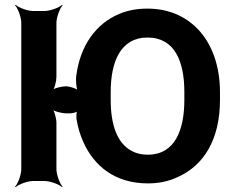

<svg xmlns="http://www.w3.org/2000/svg" viewBox="-20 -757 983 803"><path d="M900 -339V-371C900 -481 867 -568 815 -627C767 -681 695 -721 597 -721C554 -721 515 -714 479 -699C381 -658 315 -566 299 -440C296 -422 299 -384 307 -373L311 -375C303 -386 273 -396 255 -396C237 -396 205 -388 195 -378L198 -375C208 -385 216 -417 216 -436V-661C216 -685 230 -722 242 -735L240 -737C227 -725 190 -711 166 -711H119C95 -711 58 -725 45 -737L43 -735C55 -722 69 -685 69 -661V-50C69 -26 55 11 43 24L45 26C58 14 95 0 119 0H166C190 0 227 14 240 26L242 24C230 11 216 -26 216 -50V-243C216 -262 207 -295 197 -305L194 -302C204 -292 237 -283 256 -283H274C284 -283 303 -288 307 -294L304 -296C299 -290 299 -269 300 -259C306 -223 316 -189 330 -160C374 -63 461 10 598 10C643 10 683 2 720 -15C834 -64 900 -176 900 -339ZM598 -110C573 -110 551 -115 532 -125C468 -158 443 -239 443 -339V-372C443 -497 483 -600 597 -600C712 -600 751 -498 751 -372V-339C751 -214 712 -110 598 -110Z"/></svg>

Font: Asimov
Style: Edge
Weight: 500
Designer: Google
Version: Version 2.000980: 2014